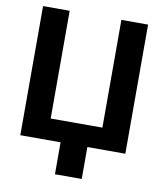

<svg xmlns="http://www.w3.org/2000/svg" viewBox="-95 -788 890 1041"><g transform="rotate(10 350.0 -267.5)"><path d="M57.1 0H278.8V175.8H426.3V0H635.3V-710.9H488.3V-117.7H203.6V-710.9H57.1Z"/></g></svg>

Font: Roboto
Style: Bold
Weight: 700
Designer: Google
Version: Version 2.137; 2017